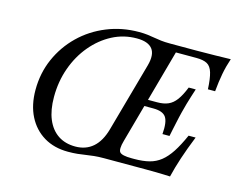

<svg xmlns="http://www.w3.org/2000/svg" viewBox="-86 -710 1050 850"><g transform="rotate(15 438.5 -285.0)"><path d="M286 11.3Q222.4 11.3 175.4 -16.9Q128.5 -45.2 102.5 -96.2Q76.6 -147.3 76.6 -216.5Q76.6 -293.1 105.7 -359.4Q134.9 -425.8 186.4 -476Q238 -526.2 306.7 -554.2Q375.4 -582.3 453.8 -582.3Q476.3 -582.3 493.1 -580.2Q509.9 -578.2 524.8 -575.4Q539.8 -572.6 557.3 -570.6Q574.9 -568.5 599 -568.5H719.9Q765.2 -568.5 804.5 -569.4Q843.7 -570.2 876.6 -571Q864.3 -534.7 857.3 -497.6Q850.4 -460.5 846.3 -416.1H813.3Q811 -464.6 803 -491.3Q795.1 -517.9 777.6 -527.5Q760.2 -537.1 728 -537.1H634.1L512.9 -99.5Q501 -57.9 511.3 -45.8Q521.6 -33.8 566.2 -33.8H578.2Q617.5 -33.8 646.6 -41.2Q675.6 -48.6 698.6 -66.9Q721.6 -85.2 742.1 -116.5Q762.5 -147.8 783.8 -195.7H816Q792.4 -136.9 777 -90.2Q761.6 -43.5 751.1 0Q736.3 -0.8 719.3 -1.2Q702.2 -1.6 682.6 -2Q663.1 -2.4 640.7 -2.4Q618.3 -2.4 592.8 -2.4H447.6Q421.9 -2.4 402.4 -0.3Q382.9 1.7 365.7 4.5Q348.4 7.3 329.3 9.3Q310.2 11.3 286 11.3ZM311.4 -19.4Q359.3 -19.4 392 -47.9Q424.6 -76.5 440.3 -133.2L528.6 -449.5Q543 -501.4 523.3 -526.9Q503.5 -552.4 451.6 -552.4Q391.8 -552.4 339.9 -525.3Q288.1 -498.2 248.2 -450.6Q208.3 -403 186 -340.6Q163.7 -278.2 163.7 -207.5Q163.7 -147.6 181.2 -105.7Q198.8 -63.7 231.8 -41.5Q264.8 -19.4 311.4 -19.4ZM530.9 -271.8 539.8 -302.4H673.6L664.7 -271.8ZM670.2 -172.6Q674.9 -228.8 660 -250.3Q645.1 -271.8 602 -271.8L610.9 -302.4Q641 -302.4 661.4 -311.4Q681.9 -320.3 697.8 -341.7Q713.8 -363.1 729.2 -401.6H761.4Q756.7 -386.7 750.6 -368.2Q744.6 -349.6 738.9 -329.7Q733.2 -309.7 727.5 -287Q725.1 -277.2 721.9 -263.8Q718.7 -250.4 715.6 -235Q712.4 -219.6 708.8 -203.4Q705.1 -187.2 702.5 -172.6Z"/></g></svg>

Font: Playfair 5pt SemiExpanded Light 12pt
Style: Italic
Weight: 300
Italic angle: -15.6°
Version: Version 2.000;gftools[0.9.28]